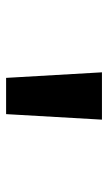

<svg xmlns="http://www.w3.org/2000/svg" viewBox="117 -850 352 626"><g transform="rotate(90 293.0 -537.0)"><path d="M233.9 -380.9H352.1L370.1 -693.4H215.8Z"/></g></svg>

Font: CaskaydiaCove Nerd Font
Style: Bold
Weight: 700
Designer: Aaron Bell
Foundry: Saja Typeworks
Version: Version 2111.1;Nerd Fonts 2.3.0